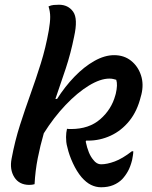

<svg xmlns="http://www.w3.org/2000/svg" viewBox="-20 -777 640 811"><path d="M462 -544Q504 -544 533.5 -520.5Q563 -497 575.5 -459Q588 -421 577 -377L575 -370Q560 -308 526.5 -266.5Q493 -225 447.5 -204Q402 -183 352 -183H344L342 -179Q353 -126 374 -102Q388 -83 407 -83Q432 -83 464.5 -95Q497 -107 537 -138H543Q543 -130 541.5 -121Q540 -112 538 -101Q531 -73 520.5 -54Q510 -35 496 -20Q480 -4 458 5Q436 14 407 14Q385 14 364.5 4Q344 -6 324 -29Q304 -53 288 -87.5Q272 -122 265 -153Q261 -167 260 -177.5Q259 -188 259 -198Q259 -207 260 -216Q261 -225 263 -233Q268 -232 272 -232Q276 -232 280 -232Q356 -232 403.5 -273.5Q451 -315 467 -374L469 -381Q478 -419 471 -440Q464 -442 457.5 -443.5Q451 -445 442 -445Q404 -445 355.5 -415.5Q307 -386 257 -333.5Q207 -281 165 -214Q150 -162 139.5 -109Q129 -56 126 1Q116 4 104 4Q61 4 40.5 -28.5Q20 -61 29 -107Q43 -182 64.5 -249Q86 -316 109 -380Q132 -444 152.5 -509.5Q173 -575 186 -648Q192 -683 192 -705.5Q192 -728 185 -750Q196 -755 206.5 -756Q217 -757 229 -757Q268 -757 289 -727.5Q310 -698 293 -622Q279 -552 257.5 -487Q236 -422 214 -359H221Q254 -411 294.5 -453Q335 -495 378.5 -519.5Q422 -544 462 -544Z"/></svg>

Font: Recursive Mn Csl St Med
Style: Italic
Weight: 500
Italic angle: -15°
Monospace: yes
Version: Version 1.079;hotconv 1.0.112;makeotfexe 2.5.65598; ttfautoh